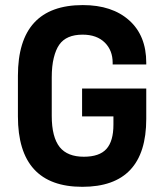

<svg xmlns="http://www.w3.org/2000/svg" viewBox="-20 -720 640 748"><path d="M49.8 -266.6V-424.8Q49.8 -700.2 302.7 -700.2Q417 -700.2 483.4 -640.6Q549.8 -581.1 549.8 -475.6V-468.8H418.9V-475.6Q418.9 -523.4 388.7 -553.7Q357.4 -585 301.8 -585Q238.3 -585 210.9 -545.9Q197.3 -526.4 189.5 -494.6Q181.6 -462.9 181.6 -418V-268.6Q181.6 -185.5 212.9 -146.5Q243.2 -109.4 306.6 -109.4Q367.2 -109.4 394.5 -139.6Q421.9 -169.9 421.9 -234.4V-266.6H299.8V-375H549.8V-256.8Q549.8 7.8 300.8 7.8Q49.8 7.8 49.8 -266.6Z"/></svg>

Font: Dinish
Style: Bold
Weight: 700
Designer: Bert Driehuis
Foundry: Playbeing
Version: Version 3.006; git-39231f3c-release